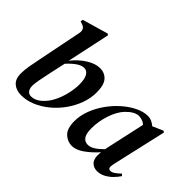

<svg xmlns="http://www.w3.org/2000/svg" viewBox="-126 -992 1301 1301"><g transform="rotate(45 524.5 -341.5)"><path d="M162 14Q115 14 85.5 -11.5Q56 -37 56 -89Q56 -125 64 -168Q72 -211 81 -256L143 -565Q151 -608 110 -620L93 -626L96 -643L282 -697L291 -689L225 -380Q266 -432 316.5 -463.5Q367 -495 411 -495Q455 -495 483 -464.5Q511 -434 511 -362Q511 -306 491 -251.5Q471 -197 436.5 -149Q402 -101 357.5 -64.5Q313 -28 263 -7Q213 14 162 14ZM170 -85Q170 -60 181.5 -44Q193 -28 215 -28Q268 -28 317 -89Q338 -115 354.5 -153Q371 -191 380.5 -234.5Q390 -278 390 -318Q390 -369 375 -394.5Q360 -420 334 -420Q309 -420 280.5 -400.5Q252 -381 220 -346L195 -232Q183 -177 176.5 -141.5Q170 -106 170 -85Z M647 14Q606 14 573.5 -16Q541 -46 541 -118Q541 -171 561.5 -225Q582 -279 616.5 -327.5Q651 -376 694 -413.5Q737 -451 782.5 -473Q828 -495 869 -495Q889 -495 906.5 -487Q924 -479 939 -466L1014 -499L1025 -492L940 -119Q932 -87 932 -72Q932 -51 952 -51Q966 -51 983 -62.5Q1000 -74 1021 -94L1033 -82Q1018 -59 996 -37Q974 -15 946.5 -0.5Q919 14 889 14Q858 14 837 -5.5Q816 -25 816 -66Q816 -80 818 -96Q777 -50 732 -18Q687 14 647 14ZM657 -164Q657 -113 673.5 -90.5Q690 -68 718 -68Q742 -68 767 -83.5Q792 -99 823 -130Q824 -136 826 -146L888 -428Q875 -441 858 -446.5Q841 -452 826 -452Q785 -452 736 -401Q701 -363 679 -297.5Q657 -232 657 -164Z"/></g></svg>

Font: DM Serif Text
Style: Italic
Weight: 400
Italic angle: -12°
Designer: Colophon Foundry, Frank Grießhammer
Foundry: Colophon Foundry
Version: Version 5.100; ttfautohint (v1.8.2)